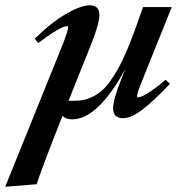

<svg xmlns="http://www.w3.org/2000/svg" viewBox="-97 -445 692 734"><path d="M179.7 11.2Q153.3 11.2 142.1 -2.4Q69.3 180.7 43 259.3L-77.1 269L143.6 -277.3Q163.6 -328.6 163.6 -341.3Q163.6 -345.2 159.7 -345.2Q153.8 -345.2 142.1 -340.6Q130.4 -335.9 105.5 -320.3Q80.6 -304.7 49.8 -280.8L35.6 -296.9Q101.1 -360.8 157 -392.8Q212.9 -424.8 246.6 -424.8Q282.7 -424.8 282.7 -387.2Q282.7 -354.5 252.9 -279.3L165 -59.6Q172.9 -59.1 182.9 -59.6Q192.9 -60.1 193.4 -60.1Q219.2 -60.1 241.9 -68.6Q264.6 -77.1 283.9 -91.6Q303.2 -106 321.5 -131.1Q339.8 -156.2 355 -183.1Q370.1 -210 387 -249.8Q403.8 -289.6 417.7 -327.4Q431.6 -365.2 449.7 -418H559.6L450.7 -147Q426.8 -89.8 426.8 -77.1Q426.8 -72.8 430.7 -72.8Q436.5 -72.8 448.5 -77.9Q460.4 -83 484.1 -99.4Q507.8 -115.7 536.1 -140.1L552.7 -124.5Q489.7 -58.1 447 -25.6Q404.3 6.8 373 6.8Q335.4 6.8 335.4 -31.2Q335.4 -63 364.7 -137.2L382.8 -182.6Q332 -88.4 280.3 -38.6Q228.5 11.2 179.7 11.2Z"/></svg>

Font: Elstob 18pt
Style: Bold Italic
Weight: 700
Italic angle: -20°
Designer: Peter S. Baker
Version: Version 1.015